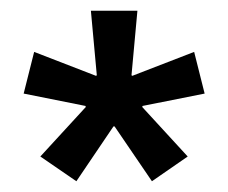

<svg xmlns="http://www.w3.org/2000/svg" viewBox="-20 -659 424 357"><path d="M122 -322 55 -368 139.5 -460 139 -462 24 -485 43.5 -562.5 158.5 -518 160 -519 149 -639H235.5L224.5 -519L226 -518L341 -562.5L360.5 -485L245 -462L244.5 -460L329 -368L262.5 -322L193 -424H191Z"/></svg>

Font: Anek Telugu Medium
Style: Regular
Weight: 500
Designer: Omkar Bhoir (Telugu), Yesha Goshar (Latin)
Foundry: Ek Type
Version: Version 1.003